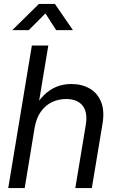

<svg xmlns="http://www.w3.org/2000/svg" viewBox="-20 -960 597 980"><path d="M156.7 -307.6 106 0H22L142.6 -727.5H226.6L171.4 -395.5H147.9Q173.3 -443.4 203.1 -473.1Q232.9 -502.9 268.3 -517.1Q303.7 -531.2 344.2 -531.2Q397 -531.2 437 -508.5Q477.1 -485.8 495.8 -440.4Q514.6 -395 502.9 -326.2L448.7 0H364.3L417.5 -319.8Q428.7 -386.2 401.9 -420.4Q375 -454.6 317.4 -454.6Q279.3 -454.6 245.8 -439Q212.4 -423.3 189 -390.9Q165.5 -358.4 156.7 -307.6ZM127 -806.2H43.5V-807.1L178.7 -939.9H260.3L351.6 -807.1V-806.2H266.6L211.9 -891.6Z"/></svg>

Font: Inter 28pt
Style: Italic
Weight: 400
Italic angle: -9.3988°
Designer: Rasmus Andersson
Foundry: rsms
Version: Version 4.001;git-66647c0bb